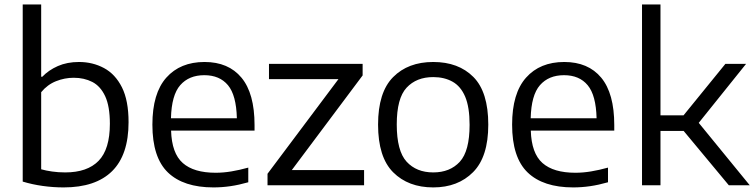

<svg xmlns="http://www.w3.org/2000/svg" viewBox="-20 -828 3370 858"><path d="M264.5 9.5Q218 9.5 171.2 3Q124.5 -3.5 81.5 -16.5V-808H164V-485H169Q197 -514.5 238.5 -532.8Q280 -551 333 -551Q394 -551 444.5 -524Q495 -497 524.8 -438Q554.5 -379 554.5 -282Q554.5 -136 481 -63.2Q407.5 9.5 264.5 9.5ZM271.5 -57.5Q370 -57.5 420.5 -109.2Q471 -161 471 -275Q471 -353 450 -398Q429 -443 392.5 -461.8Q356 -480.5 309.5 -480.5Q269 -480.5 230.5 -465.2Q192 -450 164 -416V-71.5Q185 -65.5 212.8 -61.5Q240.5 -57.5 271.5 -57.5Z M934 9.5Q800 9.5 730.5 -57.2Q661 -124 661 -271Q661 -411 723.2 -481Q785.5 -551 894 -551Q1001 -551 1059.2 -480.8Q1117.5 -410.5 1117.5 -269V-244.5H744.5Q747.5 -143 796.8 -99.5Q846 -56 944 -56Q977.5 -56 1013.8 -62Q1050 -68 1089.5 -79V-13.5Q1047.5 -1.5 1009.5 4Q971.5 9.5 934 9.5ZM893 -492Q824.5 -492 785.5 -447.5Q746.5 -403 744 -299.5H1038.5Q1036 -402.5 998.8 -447.2Q961.5 -492 893 -492Z M1175.5 0V-51.5L1492.5 -474.5H1182V-542.5H1600.5V-491L1284 -68H1607V0Z M1916 9.5Q1804.5 9.5 1737 -58Q1669.5 -125.5 1669.5 -271Q1669.5 -415.5 1736.5 -483.2Q1803.5 -551 1916 -551Q2029 -551 2095.5 -484Q2162 -417 2162 -271Q2162 -127 2094.2 -58.8Q2026.5 9.5 1916 9.5ZM1916 -57.5Q1991 -57.5 2034.8 -105.2Q2078.5 -153 2078.5 -270Q2078.5 -349 2058.8 -395.8Q2039 -442.5 2002.2 -463Q1965.5 -483.5 1916 -483.5Q1841 -483.5 1797 -436.2Q1753 -389 1753 -272Q1753 -153.5 1797 -105.5Q1841 -57.5 1916 -57.5Z M2541.5 9.5Q2407.5 9.5 2338 -57.2Q2268.5 -124 2268.5 -271Q2268.5 -411 2330.8 -481Q2393 -551 2501.5 -551Q2608.5 -551 2666.8 -480.8Q2725 -410.5 2725 -269V-244.5H2352Q2355 -143 2404.2 -99.5Q2453.5 -56 2551.5 -56Q2585 -56 2621.2 -62Q2657.5 -68 2697 -79V-13.5Q2655 -1.5 2617 4Q2579 9.5 2541.5 9.5ZM2500.5 -492Q2432 -492 2393 -447.5Q2354 -403 2351.5 -299.5H2646Q2643.5 -402.5 2606.2 -447.2Q2569 -492 2500.5 -492Z M2849 0V-808H2931.5V-312.5H3034.5L3221.5 -542.5H3314L3102.5 -279L3330.5 0H3237L3035 -243H2931.5V0Z"/></svg>

Font: Encode Sans SmExp
Style: Regular
Weight: 400
Width: 6
Designer: Multiple Designers
Foundry: Impallari Type
Version: Version 3.002; ttfautohint (v1.8.3) -l 8 -r 50 -G 200 -x 14 